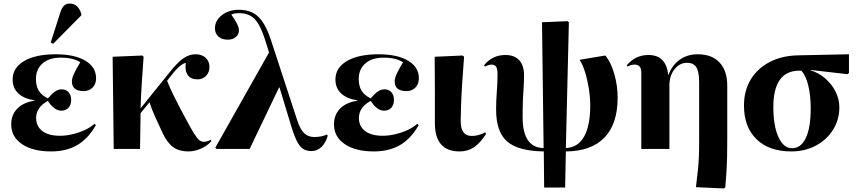

<svg xmlns="http://www.w3.org/2000/svg" viewBox="-20 -837 4823 1079"><path d="M267 14Q164 14 103.5 -27Q43 -68 43 -138Q43 -192 77.5 -227Q112 -262 175 -271V-273Q115 -282 83 -312Q51 -342 51 -390Q51 -456 115.5 -494Q180 -532 293 -532Q399 -532 459.5 -496Q520 -460 520 -397Q520 -365 500.5 -345Q481 -325 450 -325Q384 -325 384 -380Q384 -396 394.5 -420Q405 -444 431 -487Q392 -513 321 -513Q256 -513 219 -480.5Q182 -448 182 -393Q182 -354 197.5 -328Q213 -302 249 -284Q273 -312 290.5 -323.5Q308 -335 327 -335Q351 -335 365.5 -318.5Q380 -302 380 -276Q380 -248 365 -231.5Q350 -215 324 -215Q285 -215 249 -270Q183 -234 183 -174Q183 -127 218 -100.5Q253 -74 317 -74Q351 -74 388.5 -83Q426 -92 458 -107Q490 -122 510 -141L519 -134Q476 -58 414.5 -22Q353 14 267 14ZM279 -591 265 -598 318 -764Q327 -793 339.5 -805Q352 -817 372 -817Q419 -817 437 -759V-751Z M1038 14Q987 14 954 -9.5Q921 -33 895 -87Q876 -128 854 -176Q832 -224 820 -262L770 -201L767 0H619L613 -518L780 -525L787 -518Q782 -449 777 -373.5Q772 -298 770 -228L931 -428Q977 -486 1010 -509Q1043 -532 1080 -532Q1114 -532 1135.5 -512.5Q1157 -493 1157 -461Q1157 -430 1138 -410.5Q1119 -391 1089 -391Q1052 -391 1035 -415.5Q1018 -440 1024 -484Q1009 -481 987.5 -462.5Q966 -444 945 -416L919 -383Q932 -348 958.5 -295Q985 -242 1022 -173Q1052 -116 1070 -87.5Q1088 -59 1100 -49.5Q1112 -40 1126 -40Q1143 -40 1163 -51L1168 -44Q1146 -18 1110 -2Q1074 14 1038 14Z M1817 -81 1822 -74Q1810 -33 1786 -10.5Q1762 12 1730 12Q1701 12 1681.5 -1.5Q1662 -15 1645.5 -50Q1629 -85 1610 -150L1551 -345H1548L1383 0H1198L1190 -7L1492 -542L1471 -609Q1445 -694 1412.5 -728.5Q1380 -763 1325 -763Q1294 -763 1280 -755Q1323 -695 1323 -667Q1323 -644 1305.5 -629Q1288 -614 1260 -614Q1227 -614 1207.5 -631.5Q1188 -649 1188 -678Q1188 -722 1227 -752Q1266 -782 1322 -782Q1390 -782 1430.5 -744Q1471 -706 1501 -617L1651 -159Q1667 -110 1689.5 -88.5Q1712 -67 1746 -67Q1787 -67 1817 -81Z M2081 14Q1978 14 1917.5 -27Q1857 -68 1857 -138Q1857 -192 1891.5 -227Q1926 -262 1989 -271V-273Q1929 -282 1897 -312Q1865 -342 1865 -390Q1865 -456 1929.5 -494Q1994 -532 2107 -532Q2213 -532 2273.5 -496Q2334 -460 2334 -397Q2334 -365 2314.5 -345Q2295 -325 2264 -325Q2198 -325 2198 -380Q2198 -396 2208.5 -420Q2219 -444 2245 -487Q2206 -513 2135 -513Q2070 -513 2033 -480.5Q1996 -448 1996 -393Q1996 -354 2011.5 -328Q2027 -302 2063 -284Q2087 -312 2104.5 -323.5Q2122 -335 2141 -335Q2165 -335 2179.5 -318.5Q2194 -302 2194 -276Q2194 -248 2179 -231.5Q2164 -215 2138 -215Q2099 -215 2063 -270Q1997 -234 1997 -174Q1997 -127 2032 -100.5Q2067 -74 2131 -74Q2165 -74 2202.5 -83Q2240 -92 2272 -107Q2304 -122 2324 -141L2333 -134Q2290 -58 2228.5 -22Q2167 14 2081 14Z M2563 14Q2424 14 2424 -145Q2424 -168 2424 -209.5Q2424 -251 2424 -300Q2424 -349 2423.5 -395.5Q2423 -442 2423 -475.5Q2423 -509 2423 -518L2580 -525L2588 -518Q2582 -443 2577.5 -371.5Q2573 -300 2571 -243.5Q2569 -187 2569 -156Q2569 -73 2631 -73Q2668 -73 2707 -93L2712 -85Q2678 -32 2643 -9Q2608 14 2563 14Z M3038 217 3036 14Q2892 12 2830 -42Q2768 -96 2768 -221Q2768 -275 2772 -321.5Q2776 -368 2776 -421Q2776 -450 2768 -462Q2760 -474 2742 -474Q2734 -474 2723.5 -470.5Q2713 -467 2705 -463L2700 -470Q2747 -528 2820 -528Q2871 -528 2898 -498.5Q2925 -469 2925 -414Q2925 -382 2923 -352Q2921 -322 2919 -282Q2917 -242 2917 -179Q2917 -7 3035 -5L3026 -712L3169 -718L3177 -712L3160 -5Q3228 -8 3262.5 -69.5Q3297 -131 3297 -244Q3297 -290 3289 -340Q3281 -390 3267.5 -433Q3254 -476 3237 -501L3381 -525L3387 -519Q3415 -482 3433 -418.5Q3451 -355 3451 -288Q3451 -141 3377 -64Q3303 13 3160 14L3156 217Z M4048 222 3891 215Q3898 158 3902 119.5Q3906 81 3907.5 45Q3909 9 3909 -40V-373Q3909 -433 3893.5 -458.5Q3878 -484 3841 -484Q3799 -484 3770.5 -447.5Q3742 -411 3742 -357V0H3584V-429Q3584 -474 3547 -474Q3526 -474 3507 -463L3502 -470Q3551 -528 3624 -528Q3724 -528 3735 -416L3737 -417Q3757 -471 3800 -501.5Q3843 -532 3901 -532Q3980 -532 4023.5 -486Q4067 -440 4067 -355V-50Q4067 5 4066 48Q4065 91 4062.5 130.5Q4060 170 4056 216Z M4427 14Q4302 14 4231.5 -54.5Q4161 -123 4161 -244Q4161 -327 4198.5 -389.5Q4236 -452 4304.5 -488Q4373 -524 4464 -526L4751 -532V-427L4743 -420L4535 -444V-442Q4581 -428 4617.5 -396.5Q4654 -365 4675.5 -322.5Q4697 -280 4697 -234Q4697 -164 4661.5 -107.5Q4626 -51 4564.5 -18.5Q4503 14 4427 14ZM4431 -4Q4481 -4 4508.5 -61.5Q4536 -119 4536 -228Q4536 -302 4522 -358Q4508 -414 4483 -440H4473Q4326 -440 4326 -235Q4326 -130 4354.5 -67Q4383 -4 4431 -4Z"/></svg>

Font: Literata 72pt
Style: Bold
Weight: 700
Designer: Latin by Veronika Burian and Jose Scaglione. Greek by Irene Vlachou. Cyrillic by Vera Evstafieva.
Foundry: TypeTogether
Version: Version 3.002